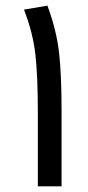

<svg xmlns="http://www.w3.org/2000/svg" viewBox="-20 -660 313 680"><path d="M114 -262Q114 -389 105.5 -466Q97 -543 65 -626L148 -640Q180 -553 189 -475.5Q198 -398 198 -271V0H114Z"/></svg>

Font: FiraGOUPP
Style: Medium
Weight: 400
Designer: bBox Type
Foundry: bBox Type GmbH
Version: Version 1.001